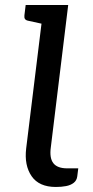

<svg xmlns="http://www.w3.org/2000/svg" viewBox="-20 -737 370 763"><path d="M202 6Q135 6 105.5 -37Q76 -80 84 -147L154 -717H251L182 -152Q176 -109 192 -88.5Q208 -68 247 -68H291L287 -36Q285 -20 273 -10.5Q261 -1 242.5 2.5Q224 6 202 6ZM184 -717 163 -639 90 -655Q82 -657 79 -662Q76 -667 77 -676L82 -717Z"/></svg>

Font: Aleo
Style: Italic
Weight: 400
Italic angle: -7°
Designer: Alessio Laiso
Foundry: Alessio Laiso
Version: Version 2.001;gftools[0.9.29]